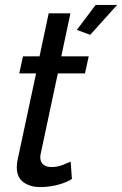

<svg xmlns="http://www.w3.org/2000/svg" viewBox="-20 -750 494 777"><path d="M48 -73Q48 -87 51 -102L126 -453H58L73 -522H140L177 -696H265L228 -522H339L324 -453H214L145 -129Q144 -125 143.5 -121.5Q143 -118 143 -114Q143 -93 156 -83.5Q169 -74 188 -74Q213 -74 235 -83Q257 -92 266 -96L271 -26Q253 -13 217.5 -3Q182 7 142 7Q102 7 75 -12.5Q48 -32 48 -73ZM291 -629 367 -730H454L345 -609Z"/></svg>

Font: Raleway Medium
Style: Italic
Weight: 500
Italic angle: -12°
Designer: Matt McInerney, Pablo Impallari, Rodrigo Fuenzalida
Foundry: Matt McInerney, Pablo Impallari, Rodrigo Fuenzalida
Version: Version 4.026